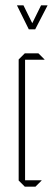

<svg xmlns="http://www.w3.org/2000/svg" viewBox="-20 -700 207 720"><path d="M73 0 50 -23V-477L73 -500H124L147 -477V-476H74V-24H136V-23L113 0ZM88 -590 44 -679V-680H68L101 -613L134 -680H158V-679L112 -590Z"/></svg>

Font: Foldit Thin Thin
Style: Regular
Weight: 250
Version: Version 1.003